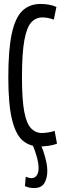

<svg xmlns="http://www.w3.org/2000/svg" viewBox="-20 -730 320 970"><path d="M22 -340Q22 -479 39.5 -560Q57 -641 93 -675.5Q129 -710 185 -710Q206 -710 226.5 -706.5Q247 -703 265 -695L252 -631Q221 -642 194 -642Q161 -642 138 -617Q115 -592 103 -526.5Q91 -461 91 -339Q91 -227 102.5 -166Q114 -105 137 -81.5Q160 -58 192 -58Q204 -58 224 -61Q244 -64 256 -69L268 -4Q250 3 225.5 6.5Q201 10 181 10Q129 10 94 -20.5Q59 -51 40.5 -127Q22 -203 22 -340ZM110 163Q127 170 140 170Q155 170 165 157Q175 144 175 119Q175 97 166.5 64.5Q158 32 143 -2H185Q198 27 208.5 65.5Q219 104 219 134Q219 169 204.5 194.5Q190 220 152 220Q142 220 130 218Q118 216 106 210Z"/></svg>

Font: Georama ExtraCondensed
Style: Regular
Weight: 400
Width: 2
Designer: Jean-Baptiste Levee
Foundry: Production Type
Version: Version 1.000